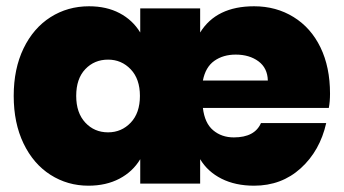

<svg xmlns="http://www.w3.org/2000/svg" viewBox="-20 -588 1101 615"><path d="M23.9 -280.8Q23.9 -367.7 55.4 -432.9Q86.9 -498 141.8 -533Q196.8 -567.9 265.1 -567.9Q321.3 -567.9 363 -545.9Q404.8 -523.9 429.2 -483.9V-561H621.1V-483.9Q672.9 -567.9 793.9 -567.9Q864.7 -567.9 920.4 -533.4Q976.1 -499 1006.6 -436Q1037.1 -373 1037.1 -288.1Q1037.1 -262.2 1033.2 -242.2H629.9Q635.7 -193.4 662.8 -170.7Q689.9 -147.9 729 -147.9Q795.9 -147.9 815.9 -193.8H1024.9Q1004.9 -105 943.4 -49.1Q881.8 6.8 793.9 6.8Q733.9 6.8 689.5 -15.6Q645 -38.1 621.1 -78.1V0H429.2V-78.1Q405.3 -38.1 362.5 -15.6Q319.8 6.8 263.2 6.8Q196.3 6.8 141.6 -28.1Q86.9 -63 55.4 -128.4Q23.9 -193.8 23.9 -280.8ZM224.1 -280.8Q224.1 -226.6 253.2 -195.3Q282.2 -164.1 326.2 -164.1Q369.1 -164.1 398.7 -195.1Q428.2 -226.1 428.2 -280.8Q428.2 -335 398.7 -366Q369.1 -397 326.2 -397Q282.2 -397 253.2 -366.5Q224.1 -335.9 224.1 -280.8ZM629.9 -330.1H837.9Q836.9 -370.1 807.9 -391.6Q778.8 -413.1 734.9 -413.1Q694.8 -413.1 666.5 -393.1Q638.2 -373 629.9 -330.1Z"/></svg>

Font: Poppins ExtraBold
Style: Regular
Weight: 800
Designer: Ninad Kale (Devanagari), Jonny Pinhorn (Latin)
Foundry: Indian Type Foundry
Version: 4.004